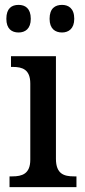

<svg xmlns="http://www.w3.org/2000/svg" viewBox="-20 -766 347 786"><path d="M234 -633C260 -633 284 -648 284 -689C284 -732 260 -746 234 -746C206 -746 183 -732 183 -689C183 -648 206 -633 234 -633ZM56 -633C83 -633 106 -648 106 -689C106 -732 83 -746 56 -746C28 -746 6 -732 6 -689C6 -648 28 -633 56 -633ZM19 0H293V-44H282C242 -44 209 -54 209 -116V-536H25V-492H33C71 -492 104 -482 104 -424V-112C104 -54 70 -44 31 -44H19Z"/></svg>

Font: Noto Serif Tamil SemiCondensed Medium
Style: Regular
Weight: 500
Width: 4
Designer: Indian Type Foundry, Tom Grace, and the Monotype Design Team
Foundry: Monotype Imaging Inc.
Version: Version 2.004